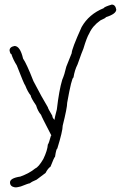

<svg xmlns="http://www.w3.org/2000/svg" viewBox="-20 -639 540 833"><path d="M464.8 -619.1Q480.5 -619.1 484.4 -597.7Q484.4 -578.6 439.5 -564.5Q439.5 -561 416 -550.8Q381.8 -526.9 367.2 -494.1Q356.4 -476.6 341.8 -427.7Q336.9 -417.5 316.4 -359.4Q303.7 -334.5 298.8 -302.7Q291 -302.7 271.5 -193.4Q271.5 -171.4 252 -93.8Q252 -70.3 228.5 5.9Q224.1 5.9 218.8 41Q214.8 43.5 199.2 84Q188 91.3 177.7 111.3L138.7 140.6Q119.1 148.4 109.4 156.2Q104.5 156.2 70.3 169.9Q54.7 173.8 50.8 173.8H44.9Q23.4 170.4 23.4 152.3Q23.4 133.8 68.4 127Q108.4 112.3 132.8 91.8Q147.5 85.9 168 50.8Q186 13.2 187.5 -11.7Q191.9 -16.6 201.2 -50.8H203.1Q158.2 -137.2 158.2 -140.6Q144 -156.7 136.7 -181.6Q113.3 -215.8 113.3 -224.6Q100.1 -240.7 89.8 -267.6Q84.5 -272.9 52.7 -355.5Q37.6 -378.9 29.3 -404.3Q24.4 -404.3 21.5 -419.9Q21.5 -435.5 43 -439.5Q67.4 -439.5 80.1 -384.8Q95.2 -363.3 125 -287.1Q163.1 -213.9 187.5 -173.8Q187.5 -169.4 207 -136.7Q207 -127.4 216.8 -119.1Q216.8 -127.9 226.6 -164.1Q236.3 -247.6 250 -293Q259.8 -314.9 267.6 -349.6L291 -408.2Q291 -426.3 334 -521.5Q365.7 -577.6 429.7 -603.5Q432.1 -609.4 464.8 -619.1Z"/></svg>

Font: CEF Fonts CJK Mono
Style: Regular
Weight: 400
Designer: PartyBoss (派对大魔王)
Version: Release 2.25